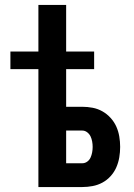

<svg xmlns="http://www.w3.org/2000/svg" viewBox="-20 -755 540 775"><path d="M135 0V-476H22V-547H135V-735H247V-547H360V-476H247V-324H312Q333 -324 354 -320Q375 -316 393.5 -305.5Q412 -295 426.5 -279Q441 -263 449.5 -244Q458 -225 461.5 -204Q465 -183 465 -162Q465 -141 461.5 -120Q458 -99 449.5 -79.5Q441 -60 426.5 -44Q412 -28 393.5 -18Q375 -8 354 -4Q333 0 312 0ZM247 -96H312Q323 -96 332 -102.5Q341 -109 345.5 -119Q350 -129 352 -140Q354 -151 354 -162Q354 -173 352 -184Q350 -195 345.5 -204.5Q341 -214 332 -221Q323 -228 312 -228H247Z"/></svg>

Font: Iosevka Algr
Style: Bold
Weight: 700
Monospace: yes
Designer: Belleve Invis
Foundry: Belleve Invis
Version: Version 26.0.2; ttfautohint (v1.8.3)